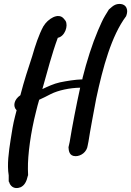

<svg xmlns="http://www.w3.org/2000/svg" viewBox="-20 -763 663 970"><path d="M56 -175C46 -137 40 -98 34 -59C24 5 15 69 24 123V154L26 156C30 173 48 197 84 183C103 174 114 156 121 124L122 123L121 91C120 19 135 -94 162 -199C167 -221 172 -238 178 -259C196 -267 216 -277 237 -288C275 -307 332 -319 385 -320C366 -234 344 -121 332 -46L326 -19C327 -1 330 26 362 26C389 26 419 5 423 -28L427 -48C435 -101 454 -201 466 -265C500 -424 543 -582 617 -681C620 -689 624 -701 622 -713C617 -744 586 -747 565 -740C551 -735 542 -725 530 -715L511 -684C498 -663 488 -638 475 -609C446 -541 418 -453 397 -369L396 -362C359 -361 318 -354 283 -347C251 -340 222 -326 194 -313C218 -398 243 -494 272 -572C308 -579 326 -633 311 -658L303 -668C275 -703 220 -666 200 -631L199 -630C176 -587 158 -533 143 -480C123 -420 101 -352 84 -286L83 -282C50 -260 44 -225 64 -206Z"/></svg>

Font: Stray Cat
Style: ExBlkCnObl
Weight: 1000
Version: Version 1.0